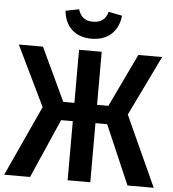

<svg xmlns="http://www.w3.org/2000/svg" viewBox="-62 -958 911 1013"><g transform="rotate(5 394.0 -452.0)"><path d="M245 -890 316 -904Q332 -845 394 -845Q457 -845 472 -904L544 -890Q538 -828 498.5 -791.5Q459 -755 394 -755Q329 -755 290 -791Q251 -827 245 -890ZM774 -691 620 -373 790 0H651L516 -313H454V0H334V-313H272L135 0H-2L169 -373L15 -691H143L275 -410H334V-691H454V-410H514L648 -691Z"/></g></svg>

Font: Fira Sans Condensed Medium
Style: Regular
Weight: 500
Width: 3
Designer: Carrois Corporate & Edenspiekermann AG
Foundry: Carrois Corporate GbR & Edenspiekermann AG
Version: Version 4.203;PS 004.203;hotconv 1.0.88;makeotf.lib2.5.64775